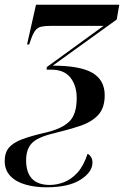

<svg xmlns="http://www.w3.org/2000/svg" viewBox="-50 -556 548 816"><path d="M147 240Q99 240 58.5 228.5Q18 217 -6 192Q-30 167 -30 128Q-30 93 -12 71.5Q6 50 45 35.5Q84 21 146 7Q213 -9 244.5 -39.5Q276 -70 276 -139Q276 -192 249.5 -226Q223 -260 167 -260H148L149 -271L390 -446H164Q140 -446 125 -442.5Q110 -439 100.5 -427Q91 -415 82 -390L74 -367H65L103 -536H457L446 -473L174 -277Q290 -277 342.5 -246.5Q395 -216 395 -151Q395 -97 367 -67Q339 -37 289 -20.5Q239 -4 173 12Q108 28 84.5 53.5Q61 79 61 125Q61 230 162 230Q191 230 221.5 218.5Q252 207 278.5 178.5Q305 150 322 98Q329 100 336 110Q343 120 343 135Q343 175 292.5 207.5Q242 240 147 240Z"/></svg>

Font: Noto Serif Display Condensed SemiBold
Style: Italic
Weight: 600
Width: 3
Italic angle: -12°
Designer: Monotype Design Team
Foundry: Monotype Imaging Inc.
Version: Version 2.009